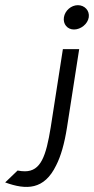

<svg xmlns="http://www.w3.org/2000/svg" viewBox="-128 -641 364 742"><path d="M-108 64C-26 94 43 93 89 -2C107 -37 121 -85 131 -149L178 -451H115L68 -149C50 -38 30 21 -32 21C-41 21 -49 20 -60 18ZM119 -574C115 -548 132 -527 158 -527C184 -527 211 -548 215 -574C219 -600 199 -621 173 -621C147 -621 123 -600 119 -574Z"/></svg>

Font: Charger Sport
Style: LitExtObl
Weight: 300
Designer: Jasper
Foundry: Cannot Into Space Fonts
Version: Version 1.1